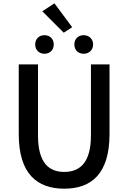

<svg xmlns="http://www.w3.org/2000/svg" viewBox="-20 -1124 773 1157"><path d="M367 13C530 13 640 -76 640 -316V-736H528V-308C528 -142 460 -88 367 -88C275 -88 209 -142 209 -308V-736H93V-316C93 -76 204 13 367 13ZM415 -960 308 -1104 235 -1056 364 -927ZM248 -800C281 -800 304 -823 304 -856C304 -889 281 -912 248 -912C215 -912 192 -889 192 -856C192 -823 215 -800 248 -800ZM484 -800C517 -800 541 -823 541 -856C541 -889 517 -912 484 -912C451 -912 428 -889 428 -856C428 -823 451 -800 484 -800Z"/></svg>

Font: Source Han Sans KR Medium
Style: Regular
Weight: 500
Designer: Ryoko NISHIZUKA (kana & ideographs); Paul D. Hunt (Latin, Greek & Cyrillic); Wenlong ZHANG (bopomofo); Sandoll Communica
Foundry: Adobe Systems Incorporated
Version: Version 1.001;PS 1.001;hotconv 1.0.78;makeotf.lib2.5.61930